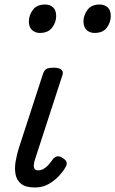

<svg xmlns="http://www.w3.org/2000/svg" viewBox="-20 -815 511 851"><path d="M135 16Q94 16 74 0Q54 -16 49 -42Q44 -68 49 -98Q54 -128 63 -157L169 -483Q175 -503 185 -509Q195 -515 219 -515Q242 -515 252 -506Q262 -497 257 -483L136 -111Q131 -97 130 -85Q129 -73 133.5 -66.5Q138 -60 149 -60Q162 -60 173.5 -66.5Q185 -73 195.5 -85Q206 -97 215 -110Q223 -120 234.5 -122Q246 -124 259 -114Q274 -104 275.5 -94.5Q277 -85 271 -75Q262 -58 242.5 -36.5Q223 -15 196 0.5Q169 16 135 16ZM156 -669Q136 -669 122 -682Q108 -695 108 -720Q108 -747 125.5 -771Q143 -795 180 -795Q201 -795 215 -782.5Q229 -770 229 -744Q229 -717 211.5 -693Q194 -669 156 -669ZM399 -669Q378 -669 364 -682Q350 -695 350 -720Q350 -747 367.5 -771Q385 -795 422 -795Q443 -795 457 -782.5Q471 -770 471 -744Q471 -717 454 -693Q437 -669 399 -669Z"/></svg>

Font: Playwrite NL
Style: Regular
Weight: 400
Designer: Veronika Burian, José Scaglione
Foundry: TypeTogether
Version: Version 1.002